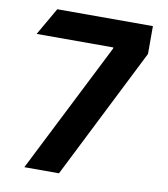

<svg xmlns="http://www.w3.org/2000/svg" viewBox="-82 -796 759 866"><g transform="rotate(10 297.5 -363.5)"><path d="M87.7 0H246.4L548.3 -599.8V-727.3H110.4L38 -601.6H389.2V-596.6Z"/></g></svg>

Font: Inter-Hewn
Style: Bold
Weight: 700
Designer: Rasmus Andersson
Foundry: rsms
Version: Version 3.012;git-f93a4a705